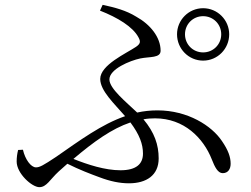

<svg xmlns="http://www.w3.org/2000/svg" viewBox="-20 -766 1040 795"><path d="M713 -624C713 -564 761 -515 821 -515C881 -515 929 -564 929 -624C929 -683 881 -732 821 -732C761 -732 713 -683 713 -624ZM746 -624C746 -666 779 -699 821 -699C863 -699 896 -666 896 -624C896 -582 863 -549 821 -549C779 -549 746 -582 746 -624ZM75 -146 55 -145C51 -129 49 -114 49 -97C49 -48 112 9 143 9C173 9 187 -23 223 -56L259 -88C309 -63 354 -46 392 -32C437 -15 476 -7 514 -7C586 -7 637 -40 637 -110C637 -166 620 -217 574 -272C590 -275 606 -276 622 -276C742 -276 822 -195 857 -106C869 -75 882 -49 902 -49C925 -49 935 -67 935 -88C935 -116 925 -144 899 -182C857 -245 758 -309 632 -309C603 -309 575 -306 548 -300C503 -343 433 -399 433 -437C433 -480 518 -515 561 -524C600 -532 645 -525 645 -556C645 -612 602 -665 544 -697C502 -723 456 -735 405 -746L394 -722C468 -693 530 -655 553 -612C563 -594 562 -585 543 -572C503 -545 395 -497 395 -439C395 -390 454 -336 498 -285C400 -251 311 -185 213 -117C159 -81 144 -73 129 -73C108 -73 84 -106 75 -146ZM520 -259C558 -208 572 -169 572 -130C572 -87 544 -61 479 -61C415 -61 344 -84 284 -108C369 -180 443 -233 520 -259Z"/></svg>

Font: Noto Serif CJK KR
Style: Regular
Weight: 400
Designer: Ryoko NISHIZUKA 西塚涼子 (kana & ideographs); Frank Grießhammer (Latin, Greek & Cyrillic); Wenlong ZHANG 张文龙 (bopomofo); San
Foundry: Adobe
Version: Version 2.001;hotconv 1.1.0;makeotfexe 2.6.0